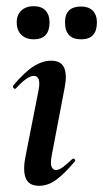

<svg xmlns="http://www.w3.org/2000/svg" viewBox="-20 -591 333 620"><path d="M106 9Q73 9 63 -16Q53 -41 63 -89L104 -297Q114 -346 89 -346Q79 -346 64.5 -336Q50 -326 32 -306Q28 -302 24 -306.5Q20 -311 23 -315Q59 -358 88 -376.5Q117 -395 145 -395Q177 -395 187 -372.5Q197 -350 189 -309L147 -89Q142 -61 147 -51.5Q152 -42 160 -42Q171 -42 184 -52Q197 -62 213 -77Q217 -81 221 -77Q225 -73 221 -69Q190 -32 163 -11.5Q136 9 106 9ZM89 -464Q64 -464 49 -478.5Q34 -493 34 -519Q34 -543 49 -557Q64 -571 89 -571Q114 -571 127 -557Q140 -543 140 -519Q140 -464 89 -464ZM242 -464Q190 -464 190 -519Q190 -570 242 -570Q266 -570 279.5 -556.5Q293 -543 293 -519Q293 -464 242 -464Z"/></svg>

Font: Cormorant
Style: Bold Italic
Weight: 700
Italic angle: -10°
Designer: Christian Thalmann (Catharsis Fonts)
Foundry: Catharsis Fonts
Version: Version 4.000